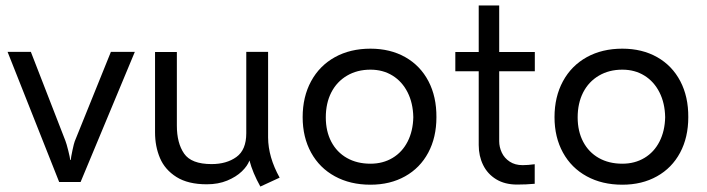

<svg xmlns="http://www.w3.org/2000/svg" viewBox="-20 -666 2596 705"><path d="M7.8 -475.6H93.3L220.2 -148.9Q224.1 -139.2 230.7 -112.8Q237.3 -86.4 237.8 -78.6H239.7Q240.7 -88.9 246.1 -114.3Q251.5 -139.6 254.4 -147L387.2 -475.6H475.1L275.9 2.4H197.3Z M936 19Q907.7 -31.7 896 -76.7Q888.7 -56.6 867.9 -36.6Q847.2 -16.6 814.2 -2.9Q781.2 10.7 739.3 10.7Q670.4 10.7 627.9 -16.1Q585.4 -43 567.4 -85.7Q549.3 -128.4 549.3 -179.7V-475.1H629.4V-204.6Q629.4 -140.6 656 -102.1Q682.6 -63.5 756.8 -63.5Q812 -63.5 848.1 -89.6Q884.3 -115.7 884.3 -176.8V-475.6H964.4V-161.1Q964.8 -89.4 1006.8 -13.7Z M1091.3 -235.8Q1091.3 -310.5 1122.3 -367.7Q1153.3 -424.8 1209.7 -456.1Q1266.1 -487.3 1340.3 -487.3Q1413.1 -487.3 1468.3 -456.1Q1523.4 -424.8 1553.2 -367.9Q1583 -311 1582.5 -235.8Q1582.5 -161.6 1552.5 -105.5Q1522.5 -49.3 1467.5 -18.6Q1412.6 12.2 1340.3 12.2Q1266.1 12.2 1209.7 -18.6Q1153.3 -49.3 1122.3 -105.7Q1091.3 -162.1 1091.3 -235.8ZM1497.6 -235.8Q1496.6 -287.6 1476.6 -327.1Q1456.5 -366.7 1421.4 -388.4Q1386.2 -410.2 1340.3 -410.2Q1291.5 -410.2 1254.2 -388.2Q1216.8 -366.2 1196.5 -326.7Q1176.3 -287.1 1176.3 -234.9Q1176.3 -184.1 1196.5 -145.5Q1216.8 -106.9 1253.9 -85.9Q1291 -64.9 1340.3 -64.9Q1386.2 -64.9 1421.6 -86.2Q1457 -107.4 1476.8 -146.2Q1496.6 -185.1 1497.6 -235.8Z M1813 -404.3V-147.5Q1813 -126 1822.5 -105.7Q1832 -85.4 1851.6 -72.5Q1871.1 -59.6 1898.9 -59.6Q1918.5 -59.6 1943.4 -63V8.8Q1911.6 11.7 1878.9 11.7Q1833.5 11.7 1801.8 -7.8Q1770 -27.3 1753.9 -60.3Q1737.8 -93.3 1737.8 -133.3V-404.3H1651.9V-475.1H1737.8V-646H1813V-475.1H1943.8V-404.3Z M2016.1 -235.8Q2016.1 -310.5 2047.1 -367.7Q2078.1 -424.8 2134.5 -456.1Q2190.9 -487.3 2265.1 -487.3Q2337.9 -487.3 2393.1 -456.1Q2448.2 -424.8 2478 -367.9Q2507.8 -311 2507.3 -235.8Q2507.3 -161.6 2477.3 -105.5Q2447.3 -49.3 2392.3 -18.6Q2337.4 12.2 2265.1 12.2Q2190.9 12.2 2134.5 -18.6Q2078.1 -49.3 2047.1 -105.7Q2016.1 -162.1 2016.1 -235.8ZM2422.4 -235.8Q2421.4 -287.6 2401.4 -327.1Q2381.3 -366.7 2346.2 -388.4Q2311 -410.2 2265.1 -410.2Q2216.3 -410.2 2179 -388.2Q2141.6 -366.2 2121.3 -326.7Q2101.1 -287.1 2101.1 -234.9Q2101.1 -184.1 2121.3 -145.5Q2141.6 -106.9 2178.7 -85.9Q2215.8 -64.9 2265.1 -64.9Q2311 -64.9 2346.4 -86.2Q2381.8 -107.4 2401.6 -146.2Q2421.4 -185.1 2422.4 -235.8Z"/></svg>

Font: Selawik
Style: Regular
Weight: 400
Designer: Aaron Bell
Foundry: Microsoft Corporation
Version: Version 1.01